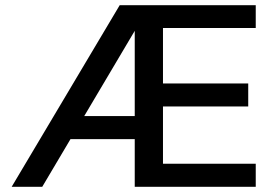

<svg xmlns="http://www.w3.org/2000/svg" viewBox="-20 -721 1044 741"><path d="M442 -701H967V-613H609V-399H938V-310H609V-89H967V0H500V-184H252L143 0H25ZM305 -273H500V-602Z"/></svg>

Font: LT Superior Semi-bold
Style: Regular
Weight: 600
Designer: Daniel Lyons
Foundry: LyonsType
Version: Version 1.0